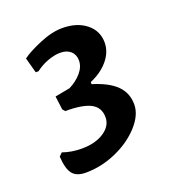

<svg xmlns="http://www.w3.org/2000/svg" viewBox="-83 -793 467 520"><g transform="rotate(-20 150.0 -533.0)"><path d="M27 -403 36 -412Q61 -403 91 -403Q130 -403 155 -419.5Q180 -436 180 -461Q180 -489 157 -501.5Q134 -514 83 -514L77 -521L72 -560L115 -568Q137 -579 151 -595.5Q165 -612 165 -630Q165 -647 154 -657Q143 -667 124 -667Q108 -667 88.5 -660Q69 -653 52 -640H44L32 -684Q49 -697 85.5 -712.5Q122 -728 152 -728Q194 -728 220.5 -707Q247 -686 247 -652Q247 -625 227.5 -601.5Q208 -578 175 -564V-558Q221 -544 243 -522Q265 -500 265 -467Q265 -437 237.5 -406.5Q210 -376 167 -357Q124 -338 79 -338Q52 -338 40.5 -353Q29 -368 27 -403Z"/></g></svg>

Font: Alegreya Medium
Style: Regular
Weight: 500
Designer: Juan Pablo del Peral
Foundry: Huerta Tipografica
Version: Version 2.007; ttfautohint (v1.6)